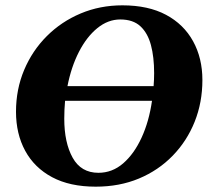

<svg xmlns="http://www.w3.org/2000/svg" viewBox="-20 -690 819 720"><path d="M339 10Q242 10 175.5 -25.5Q109 -61 74.5 -124.5Q40 -188 40 -271Q40 -355 70.5 -427.5Q101 -500 155.5 -554.5Q210 -609 282.5 -639.5Q355 -670 439 -670Q536 -670 602.5 -634.5Q669 -599 704 -535.5Q739 -472 739 -390Q739 -306 710 -233.5Q681 -161 627.5 -106Q574 -51 501 -20.5Q428 10 339 10ZM431 -617Q385 -617 345 -584.5Q305 -552 276 -495.5Q247 -439 233 -367H556Q558 -391 558 -416Q558 -476 546 -521Q534 -566 506.5 -591.5Q479 -617 431 -617ZM349 -42Q401 -42 442 -77.5Q483 -113 511 -174Q539 -235 550 -312H224Q221 -279 221 -245Q221 -155 252.5 -98.5Q284 -42 349 -42Z"/></svg>

Font: Spectral ExtraBold
Style: Italic
Weight: 800
Italic angle: -10°
Designer: Jean-Baptiste Levee
Foundry: Production Type
Version: Version 2.001